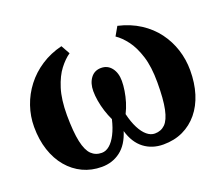

<svg xmlns="http://www.w3.org/2000/svg" viewBox="-99 -700 991 856"><g transform="rotate(-20 396.5 -272.0)"><path d="M250 11Q201.5 11 160.8 -8.2Q120 -27.5 89.8 -63.2Q59.5 -99 43 -149Q26.5 -199 26.5 -259.5Q26.5 -310 42.8 -357.5Q59 -405 90 -445.2Q121 -485.5 165 -514.2Q209 -543 264 -556.5L287.5 -514.5Q262.5 -497.5 238.2 -466Q214 -434.5 198 -383.8Q182 -333 182 -258.5Q182.5 -178.5 192.5 -132.5Q202.5 -86.5 222.2 -67.2Q242 -48 271.5 -48Q291 -48 308.5 -62.8Q326 -77.5 340.5 -105.8Q355 -134 364.5 -174Q353.5 -197 345.5 -222.2Q337.5 -247.5 333.2 -272.8Q329 -298 329 -319Q329 -356.5 347 -380.8Q365 -405 396.5 -405Q427.5 -405 446 -381Q464.5 -357 464.5 -319Q464.5 -298 460.5 -272.8Q456.5 -247.5 448.8 -222.2Q441 -197 429.5 -174Q439 -134 453.5 -105.8Q468 -77.5 485.8 -62.8Q503.5 -48 523 -48Q552.5 -48 572 -67.2Q591.5 -86.5 601.2 -132.5Q611 -178.5 611 -259Q611 -333 595 -383.5Q579 -434 555 -465.8Q531 -497.5 505.5 -514.5L529.5 -556.5Q588 -543 632.5 -514.2Q677 -485.5 706.8 -445.5Q736.5 -405.5 751.8 -358Q767 -310.5 767 -259.5Q767 -199 751.5 -149.2Q736 -99.5 706.5 -63.8Q677 -28 635.8 -8.5Q594.5 11 542.5 11Q489.5 11 451 -18.2Q412.5 -47.5 395.5 -106Q377 -46.5 339 -17.8Q301 11 250 11Z"/></g></svg>

Font: Merriweather 48pt
Style: Bold
Weight: 700
Version: Version 2.100